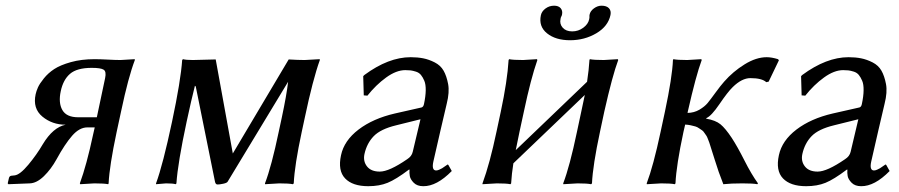

<svg xmlns="http://www.w3.org/2000/svg" viewBox="-20 -638 3128 668"><path d="M316.9 -230 345.7 -366.2Q350.6 -389.2 340.6 -395.5Q330.6 -401.9 299.3 -401.9Q247.6 -401.9 223.6 -381.1Q199.7 -360.4 191.4 -320.8Q182.6 -280.3 197 -255.1Q211.4 -230 252 -230ZM401.4 -251 385.7 -178.2Q360.8 -61 357.9 0L356.4 2.9Q342.8 0 308.1 0L259.3 2.9L257.8 0Q281.2 -63.5 303.7 -168.9L309.6 -194.8H284.2Q256.3 -194.8 231 -165.8Q205.6 -136.7 176.8 -84Q157.7 -49.3 132.6 -24.9Q107.4 -0.5 83 0L9.3 2.9L6.8 0L11.2 -19Q13.2 -26.9 22.5 -26.9L30.8 -27.8Q49.3 -29.8 78.6 -64.9Q107.9 -100.1 128.9 -136.2Q164.6 -195.3 208.5 -204.1Q161.6 -204.1 127.4 -232.4Q93.3 -260.7 104 -310.1Q106.4 -321.3 112.1 -334Q117.7 -346.7 132.6 -365.2Q147.5 -383.8 168.7 -397.7Q189.9 -411.6 226.6 -421.9Q263.2 -432.1 308.6 -432.1Q327.1 -432.1 354.2 -430.7Q381.3 -429.2 399.4 -429.2L448.7 -432.1L449.2 -429.2Q426.3 -369.1 401.4 -251Z M629.4 -214.8Q598.6 -71.3 593.8 0L591.3 2.9Q582 0 557.6 0Q557.6 0 522.9 2.9V0Q546.9 -65.4 578.6 -214.8Q608.9 -357.4 613.8 -429.2L616.7 -432.1Q627 -429.2 650.9 -429.2L730.5 -431.2L790 -104L984.4 -431.2Q1016.6 -429.2 1040 -429.2Q1040 -429.2 1092.3 -432.1L1092.8 -429.2Q1068.4 -361.3 1040.5 -229L1029.8 -179.2Q1004.9 -63 1002 0L999 2.9Q985.4 0 951.7 0Q951.7 0 902.3 2.9L901.9 0Q924.8 -60.1 949.7 -179.2L960.4 -229Q977.1 -307.1 982.4 -353.5L772 -5.9Q769.5 -1.5 756.8 1.2Q744.1 3.9 736.8 3.9Q730 3.9 728 -5.9L661.1 -336.9L658.2 -339.8Q645.5 -290 629.4 -214.8Z M1442.9 -223.1 1358.4 -202.1Q1304.2 -189 1280.3 -164.3Q1256.3 -139.6 1248 -102.1Q1242.7 -77.1 1256.8 -59.1Q1271 -41 1301.3 -41Q1334 -41 1396.5 -84Q1412.6 -94.2 1416 -109.9ZM1487.8 -76.2Q1481 -45.4 1497.1 -44.9Q1502 -44.9 1508.1 -47.6Q1514.2 -50.3 1518.3 -52.7Q1522.5 -55.2 1529.1 -60.1Q1535.6 -64.9 1537.6 -65.9L1540 -64L1551.8 -43Q1499.5 10.3 1452.6 9.8Q1431.2 9.8 1419.4 -2.2Q1407.7 -14.2 1405.8 -25.4Q1403.8 -36.6 1404.8 -47.9H1402.8Q1357.4 -13.7 1328.6 -2Q1299.8 9.8 1261.2 9.8Q1206.5 9.8 1180.7 -17.3Q1154.8 -44.4 1166.5 -98.1Q1177.2 -148.9 1227.5 -187.3Q1277.8 -225.6 1354 -243.2L1446.8 -264.2Q1453.1 -266.1 1455.1 -275.9Q1460.9 -303.2 1461.2 -324Q1461.4 -344.7 1456.3 -356.9Q1451.2 -369.1 1444.6 -377.2Q1438 -385.3 1427.2 -388.7Q1416.5 -392.1 1408.7 -393.1Q1400.9 -394 1390.1 -394Q1358.9 -394 1323.5 -368.4Q1288.1 -342.8 1258.3 -305.2L1245.6 -306.2L1243.7 -373L1247.6 -377Q1331.5 -439 1408.7 -439Q1432.6 -439 1452.4 -435.1Q1472.2 -431.2 1492.4 -420.9Q1512.7 -410.6 1523.2 -392.3Q1533.7 -374 1539.1 -345.7Q1544.4 -317.4 1534.2 -276.9Q1533.2 -272.9 1512.2 -182.9Q1491.2 -92.8 1487.8 -76.2Z M2104 -585.9Q2095.7 -546.4 2054.7 -522.2Q2013.7 -498 1963.4 -498Q1913.1 -498 1883.3 -522Q1853.5 -545.9 1861.8 -585Q1864.7 -598.6 1877.9 -608.4Q1891.1 -618.2 1907.7 -618.2Q1923.3 -618.2 1930.7 -609.4Q1938 -600.6 1935.5 -587.9Q1934.6 -583 1932.6 -580.1Q1930.7 -576.7 1930.2 -571.8Q1926.3 -554.7 1937.7 -541.7Q1949.2 -528.8 1970.7 -528.8Q1992.2 -528.8 2009.3 -541.5Q2026.4 -554.2 2029.8 -570.8Q2031.2 -577.1 2030.8 -580.1Q2030.3 -582 2031.2 -586.9Q2033.7 -599.6 2046.4 -608.9Q2059.1 -618.2 2072.8 -618.2Q2090.3 -618.2 2098.6 -609.4Q2106.9 -600.6 2104 -585.9ZM1802.7 -250 1787.6 -180.2Q1779.3 -141.1 1774.4 -115.7L2022.5 -353.5Q2028.8 -395 2030.8 -429.2L2032.2 -432.1Q2045.9 -429.2 2080.6 -429.2L2129.4 -432.1L2130.9 -429.2Q2110.8 -375.5 2082.5 -250L2067.4 -179.2Q2042.5 -63 2039.6 0L2036.6 2.9Q2022.9 0 1989.3 0L1939.9 2.9L1939.5 0Q1962.4 -60.1 1987.3 -179.2L2002.4 -250Q2009.8 -285.2 2014.6 -307.6L1766.1 -69.8Q1760.3 -33.7 1758.3 0L1755.9 2.9Q1742.7 0 1708.5 0L1658.7 2.9V0Q1684.1 -68.8 1707.5 -180.2L1722.2 -249Q1745.1 -356.4 1749.5 -429.2L1751.5 -432.1Q1765.1 -429.2 1799.8 -429.2L1848.1 -432.1L1849.6 -429.2Q1826.7 -363.8 1802.7 -250Z M2293.5 -250Q2318.8 -369.1 2321.3 -429.2L2322.8 -432.1Q2336.4 -429.2 2371.1 -429.2Q2371.1 -429.2 2419.9 -432.1L2421.4 -429.2Q2401.4 -375.5 2373 -250L2372.1 -245.1Q2395 -245.6 2413.3 -256.3Q2431.6 -267.1 2441.9 -279.5Q2452.1 -292 2469.7 -316.2Q2487.3 -340.3 2499.5 -354Q2530.3 -389.2 2570.6 -414.1Q2610.8 -439 2647.5 -439Q2664.6 -439 2687 -432.1L2689.9 -428.2L2654.3 -354L2646 -352.1Q2630.9 -366.2 2590.8 -366.2Q2561 -366.2 2529.3 -335Q2511.7 -317.9 2483.2 -275.9Q2454.6 -233.9 2437.5 -227.1L2437 -225.1Q2469.2 -219.7 2486.6 -205.6Q2503.9 -191.4 2525.9 -158.2Q2545.4 -128.4 2569.8 -80.1Q2594.2 -31.7 2617.2 0L2614.7 2.9Q2600.6 0 2563 0Q2522.5 0 2496.6 2.9Q2487.3 -20.5 2480.5 -40Q2473.6 -59.6 2467 -81.3Q2460.4 -103 2457 -112.8Q2456.1 -115.7 2452.4 -127.4Q2448.7 -139.2 2447.8 -141.8Q2446.8 -144.5 2443.1 -154.1Q2439.5 -163.6 2437.5 -166Q2435.5 -168.5 2430.9 -175.5Q2426.3 -182.6 2422.4 -184.8Q2418.5 -187 2412.1 -191.7Q2405.8 -196.3 2398.9 -198.2Q2392.1 -200.2 2383.1 -202.1Q2374 -204.1 2363.8 -204.6L2357.9 -179.2Q2333 -63 2330.1 0L2327.6 2.9Q2314 0 2280.3 0L2230.5 2.9L2230 0Q2252.9 -60.1 2278.3 -179.2Z M2966.3 -223.1 2881.8 -202.1Q2827.6 -189 2803.7 -164.3Q2779.8 -139.6 2771.5 -102.1Q2766.1 -77.1 2780.3 -59.1Q2794.4 -41 2824.7 -41Q2857.4 -41 2919.9 -84Q2936 -94.2 2939.5 -109.9ZM3011.2 -76.2Q3004.4 -45.4 3020.5 -44.9Q3025.4 -44.9 3031.5 -47.6Q3037.6 -50.3 3041.7 -52.7Q3045.9 -55.2 3052.5 -60.1Q3059.1 -64.9 3061 -65.9L3063.5 -64L3075.2 -43Q3022.9 10.3 2976.1 9.8Q2954.6 9.8 2942.9 -2.2Q2931.2 -14.2 2929.2 -25.4Q2927.2 -36.6 2928.2 -47.9H2926.3Q2880.9 -13.7 2852.1 -2Q2823.2 9.8 2784.7 9.8Q2730 9.8 2704.1 -17.3Q2678.2 -44.4 2689.9 -98.1Q2700.7 -148.9 2751 -187.3Q2801.3 -225.6 2877.4 -243.2L2970.2 -264.2Q2976.6 -266.1 2978.5 -275.9Q2984.4 -303.2 2984.6 -324Q2984.9 -344.7 2979.7 -356.9Q2974.6 -369.1 2968 -377.2Q2961.4 -385.3 2950.7 -388.7Q2939.9 -392.1 2932.1 -393.1Q2924.3 -394 2913.6 -394Q2882.3 -394 2846.9 -368.4Q2811.5 -342.8 2781.7 -305.2L2769 -306.2L2767.1 -373L2771 -377Q2855 -439 2932.1 -439Q2956.1 -439 2975.8 -435.1Q2995.6 -431.2 3015.9 -420.9Q3036.1 -410.6 3046.6 -392.3Q3057.1 -374 3062.5 -345.7Q3067.9 -317.4 3057.6 -276.9Q3056.6 -272.9 3035.6 -182.9Q3014.6 -92.8 3011.2 -76.2Z"/></svg>

Font: Linux Biolinum O
Style: Italic
Weight: 400
Italic angle: -12°
Designer: Philipp H. Poll
Foundry: Philipp H. Poll
Version: Version 1.1.3